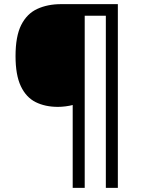

<svg xmlns="http://www.w3.org/2000/svg" viewBox="-20 -780 695 927"><path d="M549 127H491V-704H389V127H331V-273Q316 -269 296.5 -266.5Q277 -264 260 -264Q198 -264 152 -287Q106 -310 80.5 -364Q55 -418 55 -509Q55 -605 82.5 -659.5Q110 -714 160 -737Q210 -760 275 -760H549Z"/></svg>

Font: Noto Sans Sogdian
Style: Regular
Weight: 400
Designer: Monotype Design Team
Foundry: Monotype Imaging Inc.
Version: Version 2.002; ttfautohint (v1.8.4.7-5d5b)